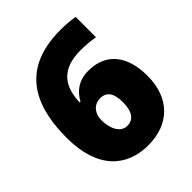

<svg xmlns="http://www.w3.org/2000/svg" viewBox="-204 -847 980 980"><g transform="rotate(-45 286.0 -357.0)"><path d="M297 10C449 10 545 -84 545 -244C545 -392 474 -476 350 -476C278 -476 235 -440 210 -393H204C207 -507 259 -578 395 -578C432 -578 465 -575 498 -569V-716C463 -722 432 -724 395 -724C87 -724 29 -507 29 -311C29 -88 143 10 297 10ZM291 -136C245 -136 218 -187 218 -251C218 -298 247 -334 293 -334C340 -334 361 -301 361 -238C361 -168 335 -136 291 -136Z"/></g></svg>

Font: Noto Sans Malayalam Black
Style: Regular
Weight: 900
Designer: Jelle Bosma - Monotype Design Team
Foundry: Monotype Imaging Inc.
Version: Version 2.104